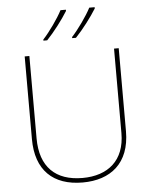

<svg xmlns="http://www.w3.org/2000/svg" viewBox="-62 -1003 836 1064"><g transform="rotate(-5 356.0 -471.0)"><path d="M505 -945V-952H475C452 -907 402 -837 366 -798V-792H387C429 -836 476 -898 505 -945ZM345 -945V-952H315C292 -907 242 -837 206 -798V-792H227C269 -836 316 -898 345 -945ZM618 -252V-714H592V-244C592 -92 498 -15 356 -15C207 -15 121 -96 121 -256V-714H95V-254C95 -81 190 10 355 10C510 10 618 -74 618 -252Z"/></g></svg>

Font: Noto Sans Gujarati UI Thin
Style: Regular
Weight: 100
Designer: Jelle Bosma - Monotype Design Team, Universal Thirst
Foundry: Monotype Imaging Inc.
Version: Version 2.106